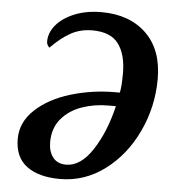

<svg xmlns="http://www.w3.org/2000/svg" viewBox="-52 -773 743 831"><g transform="rotate(5 319.0 -357.5)"><path d="M42 -147Q42 -220 100.5 -274.5Q159 -329 252 -357Q345 -385 446 -385H465Q471 -415 471 -469Q471 -551 437 -597Q403 -643 323 -643Q272 -643 230.5 -620.5Q189 -598 144 -552Q132 -564 132 -578Q132 -617 160.5 -650.5Q189 -684 240 -704.5Q291 -725 356 -725Q478 -725 550.5 -655Q623 -585 623 -458Q623 -338 572.5 -230Q522 -122 434 -56Q346 10 239 10Q146 10 94 -29Q42 -68 42 -147ZM453 -325H420Q359 -325 305 -306Q251 -287 217 -246.5Q183 -206 183 -145Q183 -105 202.5 -79.5Q222 -54 260 -54Q323 -54 374.5 -132.5Q426 -211 453 -325Z"/></g></svg>

Font: Noto Serif Narrow
Style: Bold Italic
Weight: 700
Width: 4
Italic angle: -12°
Designer: Monotype Design Team
Foundry: Monotype Imaging Inc.
Version: Version 1.001